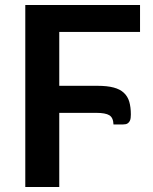

<svg xmlns="http://www.w3.org/2000/svg" viewBox="-20 -743 609 763"><path d="M536.5 -723V-616H215.5V-402H367.5Q406 -402 431.5 -395.2Q457 -388.5 472.2 -374.2Q487.5 -360 493.8 -338.5Q500 -317 500 -288Q500 -281.5 499.2 -274.5Q498.5 -267.5 495.5 -261.8Q492.5 -256 486.5 -252.2Q480.5 -248.5 469.5 -248.5H431Q430 -275.5 414.5 -285Q399 -294.5 362.5 -294.5H215.5V0H80.5V-723Z"/></svg>

Font: Lato
Style: Bold
Weight: 700
Designer: Lukasz Dziedzic
Foundry: tyPoland Lukasz Dziedzic
Version: Version 2.007; 2014-02-27